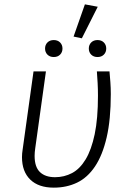

<svg xmlns="http://www.w3.org/2000/svg" viewBox="-20 -851 598 882"><path d="M483 -523Q485 -500 487 -474Q489 -448 489 -419Q489 -302 470 -220Q451 -138 416.5 -86.5Q382 -35 334 -12Q286 11 227 11Q157 11 119 -26Q81 -63 81 -129Q81 -146 84 -164L134 -523H191L142 -171Q139 -151 139 -135Q139 -84 163.5 -60.5Q188 -37 233 -37Q275 -37 311 -56Q347 -75 373.5 -119Q400 -163 415 -234.5Q430 -306 430 -411Q430 -442 428.5 -469.5Q427 -497 425 -523ZM318 -683 370 -831 429 -820 356 -675ZM187 -628Q187 -645 198 -656Q209 -667 227 -667Q245 -667 256 -656Q267 -645 267 -628Q267 -611 256 -600Q245 -589 227 -589Q209 -589 198 -600Q187 -611 187 -628ZM388 -628Q388 -645 399 -656Q410 -667 428 -667Q446 -667 457 -656Q468 -645 468 -628Q468 -611 457 -600Q446 -589 428 -589Q410 -589 399 -600Q388 -611 388 -628Z"/></svg>

Font: Glekhifnjqigglhiwekvrgaqftz
Style: Regular
Weight: 300
Italic angle: -8°
Designer: Carrois Corporate & Edenspiekermann
Foundry: Carrois Corporate GbR & Edenspiekermann AG
Version: Version 2.001